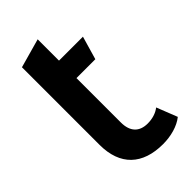

<svg xmlns="http://www.w3.org/2000/svg" viewBox="-209 -711 777 777"><g transform="rotate(-45 180.0 -322.5)"><path d="M319 -118C300 -103 275 -96 249 -96C201 -96 175 -124 175 -176V-430H283L312 -530H175V-652L50 -617V-173C50 -55 117 7 234 7C279 7 324 -5 354 -29Z"/></g></svg>

Font: Talent
Style: Bold
Weight: 600
Designer: Mike Powis
Version: Version 1.001;hotconv 1.0.109;makeotfexe 2.5.65596